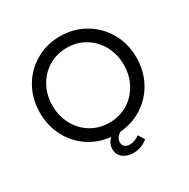

<svg xmlns="http://www.w3.org/2000/svg" viewBox="-203 -941 1284 1306"><g transform="rotate(-30 439.0 -288.0)"><path d="M719 -373Q719 -454 683 -521Q647 -588 583 -627Q519 -666 439 -666Q359 -666 295 -627Q231 -588 195 -521Q159 -454 159 -373Q159 -292 195 -224.5Q231 -157 295 -118Q359 -79 439 -79Q519 -79 583 -118Q647 -157 683 -224.5Q719 -292 719 -373ZM439 -757Q544 -757 630.5 -707Q717 -657 767.5 -569.5Q818 -482 818 -373Q818 -269 772.5 -184Q727 -99 647 -47.5Q567 4 469 11Q431 37 431 72Q431 94 445.5 106.5Q460 119 485 119Q521 119 561 91L591 139Q541 181 478 181Q428 181 396 155.5Q364 130 364 88Q364 43 399 10Q303 1 226 -51Q149 -103 105 -187Q61 -271 61 -373Q61 -482 111 -570Q161 -658 247.5 -707.5Q334 -757 439 -757Z"/></g></svg>

Font: Eudoxus Sans Medium
Style: Regular
Weight: 500
Designer: Stijn de Vries
Foundry: tokotype
Version: Version 2.005